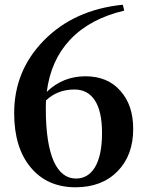

<svg xmlns="http://www.w3.org/2000/svg" viewBox="-20 -777 624 813"><path d="M300 16Q180 16 110 -68Q40 -152 40 -298Q40 -477 165 -605Q293 -736 500 -757L506 -732Q361 -698 277 -609Q195 -522 178 -388Q246 -454 342 -454Q436 -454 490 -392Q544 -332 544 -231Q544 -119 477.5 -51.5Q411 16 300 16ZM302 -21Q352 -21 381 -67Q412 -117 412 -214Q412 -305 382 -351.5Q352 -398 295 -398Q224 -398 175 -352Q174 -340 174 -317Q174 -169 208 -93Q241 -21 302 -21Z"/></svg>

Font: GenRyuMin TW B
Style: Regular
Weight: 700
Version: Version 1.501;PS 1;hotconv 16.6.51;makeotf.lib2.5.65220